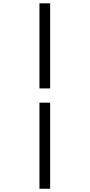

<svg xmlns="http://www.w3.org/2000/svg" viewBox="-20 -858 540 1157"><path d="M217.8 -325.2V-837.9H282.2V-325.2ZM217.8 279.3V-239.3H282.2V279.3Z"/></svg>

Font: Gen Shin Gothic Monospace Regular
Style: Regular
Weight: 400
Designer: [Source Han Sans]
Ryoko NISHIZUKA  (kana & ideographs); Paul D. Hunt (Latin, Greek & Cyrillic); Wenlong ZHANG  (bopomofo
Version: Version 1.002.20150607